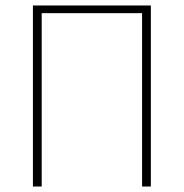

<svg xmlns="http://www.w3.org/2000/svg" viewBox="-20 -680 670 700"><path d="M100 0H132V-632H498V0H530V-660H100Z"/></svg>

Font: Source Sans Pro ExtraLight
Style: Regular
Weight: 200
Designer: Paul D. Hunt
Foundry: Adobe Systems Incorporated
Version: Version 3.006;hotconv 1.0.111;makeotfexe 2.5.65597